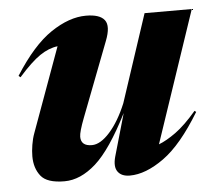

<svg xmlns="http://www.w3.org/2000/svg" viewBox="-44 -567 695 628"><g transform="rotate(-5 303.5 -253.0)"><path d="M315.5 -53 355.5 -192.5Q297.5 -77.5 246.8 -32.2Q196 13 143.5 13Q86 13 65.8 -12.8Q45.5 -38.5 45.5 -77.5Q45.5 -94.5 48.8 -114.8Q52 -135 58.5 -152.5L159 -429Q130 -425.5 100.8 -405.8Q71.5 -386 29.5 -338.5L23.5 -343.5Q84 -439 144.5 -479.8Q205 -520.5 260 -520.5Q305.5 -520.5 321 -500.2Q336.5 -480 318 -432.5L224.5 -189Q207 -143.5 207 -127.5Q207 -97 243 -97Q271 -97 302 -131.8Q333 -166.5 357 -224.5L452 -512H607L461.5 -80.5Q486.5 -90 517.8 -112.5Q549 -135 587 -179.5L592 -175.5Q530 -73 470 -30Q410 13 358 13Q330.5 13 318.5 -3.8Q306.5 -20.5 315.5 -53Z"/></g></svg>

Font: Newsreader 72pt
Style: Bold Italic
Weight: 700
Italic angle: -17°
Designer: Hugues Gentile
Foundry: Production Type
Version: Version 1.003; ttfautohint (v1.8.3)